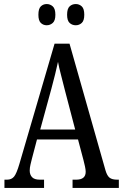

<svg xmlns="http://www.w3.org/2000/svg" viewBox="-20 -930 608 950"><path d="M2 0V-41H15Q37 -41 49.5 -56Q62 -71 76 -119L250 -714H324L502 -87Q510 -60 522.5 -50.5Q535 -41 560 -41H568V0H339V-41H357Q404 -41 404 -80Q404 -90 400.5 -106.5Q397 -123 393 -138L366 -240H163L138 -145Q135 -133 131 -116.5Q127 -100 127 -86Q127 -66 138.5 -53.5Q150 -41 177 -41H198V0ZM179 -289H352L302 -480Q291 -525 281.5 -560.5Q272 -596 267 -624Q261 -596 252.5 -561.5Q244 -527 234 -490ZM355 -805Q337 -805 324.5 -816.5Q312 -828 312 -857Q312 -887 324.5 -898.5Q337 -910 355 -910Q372 -910 384.5 -898.5Q397 -887 397 -857Q397 -828 384.5 -816.5Q372 -805 355 -805ZM211 -805Q194 -805 182 -816.5Q170 -828 170 -857Q170 -887 182 -898.5Q194 -910 211 -910Q228 -910 241 -898.5Q254 -887 254 -857Q254 -828 241 -816.5Q228 -805 211 -805Z"/></svg>

Font: Noto Serif Khmer ExtraCondensed
Style: Regular
Weight: 400
Width: 2
Designer: Danh Hong and the Monotype Design Team
Foundry: Monotype Imaging Inc.
Version: Version 2.004; ttfautohint (v1.8.4.7-5d5b)